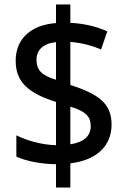

<svg xmlns="http://www.w3.org/2000/svg" viewBox="-20 -779 564 857"><path d="M230 -46V58H294V-50C413 -64 478 -129 478 -223C478 -320 416 -360 294 -400V-592C343 -588 390 -576 431 -558L459 -639C412 -660 358 -674 294 -677V-759H230V-676C121 -668 50 -608 50 -508C50 -411 108 -363 230 -324V-131C168 -132 98 -152 53 -175V-80C96 -60 161 -47 230 -46ZM230 -591V-423C165 -443 143 -466 143 -513C143 -555 172 -585 230 -591ZM294 -135V-303C362 -282 385 -260 385 -215C385 -174 356 -144 294 -135Z"/></svg>

Font: Noto Sans Lao SemiCondensed Medium
Style: Regular
Weight: 500
Width: 4
Designer: Monotype Design Team
Foundry: Monotype Imaging Inc.
Version: Version 2.003